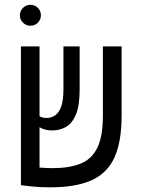

<svg xmlns="http://www.w3.org/2000/svg" viewBox="-20 -782 626 811"><path d="M190.9 9.3Q153.8 9.3 120.4 6.1Q86.9 2.9 68.4 0V-0.5V-585.9H147V-291Q158.2 -283.7 177.2 -283.7Q195.8 -283.7 211.9 -293.9Q228 -304.2 238 -330.6Q248 -356.9 248 -405.3V-585.9H316.4V-402.3Q316.4 -337.4 301.3 -299.8Q286.1 -262.2 260 -246.6Q233.9 -231 200.2 -231Q182.6 -231 170.2 -234.6Q157.7 -238.3 147 -244.6V-74.2Q160.2 -73.2 174.1 -72.5Q188 -71.8 201.7 -71.8Q271.5 -71.8 318.8 -90.1Q366.2 -108.4 390.4 -156.5Q414.6 -204.6 414.6 -293.9V-585.9H493.7V-293.5Q493.7 -184.6 463.9 -117.9Q434.1 -51.3 367.7 -21Q301.3 9.3 190.9 9.3ZM108.4 -673.3Q90.3 -673.3 77.1 -686.3Q64 -699.2 64 -717.3Q64 -735.8 77.1 -748.8Q90.3 -761.7 108.4 -761.7Q127 -761.7 139.9 -748.8Q152.8 -735.8 152.8 -717.3Q152.8 -699.2 139.9 -686.3Q127 -673.3 108.4 -673.3Z"/></svg>

Font: CaskaydiaMono NF SemiLight
Style: Regular
Weight: 350
Designer: Aaron Bell
Foundry: Saja Typeworks
Version: Version 2111.001; ttfautohint (v1.8.4);Nerd Fonts 3.1.1